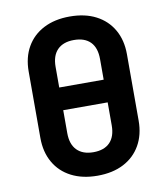

<svg xmlns="http://www.w3.org/2000/svg" viewBox="-83 -800 766 879"><g transform="rotate(-10 300.0 -360.0)"><path d="M300 10Q229.9 10 178.6 -16.5Q127.3 -42.9 99.5 -91.6Q71.6 -140.3 71.6 -205.9V-514.1Q71.6 -580.1 99.5 -628.6Q127.3 -677.1 178.6 -703.5Q229.9 -730 300 -730Q370.7 -730 421.7 -703.5Q472.7 -677.1 500.5 -628.6Q528.4 -580.1 528.4 -514.6V-205.9Q528.4 -140.3 500.5 -91.6Q472.7 -42.9 421.7 -16.5Q370.7 10 300 10ZM300 -99.3Q350.2 -99.3 376.8 -126.7Q403.3 -154.1 403.3 -205.9V-312.7H196.7V-205.9Q196.7 -154.1 223.7 -126.7Q250.8 -99.3 300 -99.3ZM196.7 -418.2H403.3V-514.1Q403.3 -566.4 376.8 -593.6Q350.2 -620.7 300 -620.7Q250.8 -620.7 223.7 -593.6Q196.7 -566.4 196.7 -514.1Z"/></g></svg>

Font: Pitagon Sans Mono
Style: Regular
Weight: 400
Monospace: yes
Designer: Travis Tran
Foundry: Pitagon
Version: Version 1.001;gftools[0.9.26]